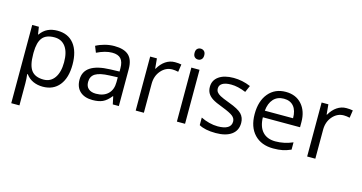

<svg xmlns="http://www.w3.org/2000/svg" viewBox="-95 -1166 3465 1838"><g transform="rotate(15 1638.0 -247.0)"><path d="M335 9.8Q282.7 9.8 239.5 -9.5Q196.3 -28.8 167 -68.8H161.1Q167 -22 167 20V240.2H85.9V-535.2H151.9L163.1 -461.9H167Q198.2 -505.9 239.7 -525.4Q281.2 -544.9 335 -544.9Q441.4 -544.9 499.3 -472.2Q557.1 -399.4 557.1 -268.1Q557.1 -136.2 498.3 -63.2Q439.5 9.8 335 9.8ZM323.2 -476.1Q241.2 -476.1 204.6 -430.7Q168 -385.3 167 -286.1V-268.1Q167 -155.3 204.6 -106.7Q242.2 -58.1 325.2 -58.1Q394.5 -58.1 433.8 -114.3Q473.1 -170.4 473.1 -269Q473.1 -369.1 433.8 -422.6Q394.5 -476.1 323.2 -476.1Z M1027.8 0 1011.7 -76.2H1007.8Q967.8 -25.9 928 -8.1Q888.2 9.8 828.6 9.8Q749 9.8 703.9 -31.2Q658.7 -72.3 658.7 -147.9Q658.7 -310.1 918 -317.9L1008.8 -320.8V-354Q1008.8 -417 981.7 -447Q954.6 -477.1 895 -477.1Q828.1 -477.1 743.7 -436L718.8 -498Q758.3 -519.5 805.4 -531.7Q852.5 -543.9 899.9 -543.9Q995.6 -543.9 1041.7 -501.5Q1087.9 -459 1087.9 -365.2V0ZM844.7 -57.1Q920.4 -57.1 963.6 -98.6Q1006.8 -140.1 1006.8 -214.8V-263.2L925.8 -259.8Q829.1 -256.3 786.4 -229.7Q743.7 -203.1 743.7 -147Q743.7 -103 770.3 -80.1Q796.9 -57.1 844.7 -57.1Z M1499 -544.9Q1534.7 -544.9 1563 -539.1L1551.8 -463.9Q1518.6 -471.2 1493.2 -471.2Q1428.2 -471.2 1382.1 -418.5Q1335.9 -365.7 1335.9 -287.1V0H1254.9V-535.2H1321.8L1331.1 -436H1335Q1364.7 -488.3 1406.7 -516.6Q1448.7 -544.9 1499 -544.9Z M1744.1 0H1663.1V-535.2H1744.1ZM1656.2 -680.2Q1656.2 -708 1669.9 -720.9Q1683.6 -733.9 1704.1 -733.9Q1723.6 -733.9 1737.8 -720.7Q1752 -707.5 1752 -680.2Q1752 -652.8 1737.8 -639.4Q1723.6 -626 1704.1 -626Q1683.6 -626 1669.9 -639.4Q1656.2 -652.8 1656.2 -680.2Z M2261.2 -146Q2261.2 -71.3 2205.6 -30.8Q2149.9 9.8 2049.3 9.8Q1942.9 9.8 1883.3 -23.9V-99.1Q1921.9 -79.6 1966.1 -68.4Q2010.3 -57.1 2051.3 -57.1Q2114.7 -57.1 2148.9 -77.4Q2183.1 -97.7 2183.1 -139.2Q2183.1 -170.4 2156 -192.6Q2128.9 -214.8 2050.3 -245.1Q1975.6 -272.9 1944.1 -293.7Q1912.6 -314.5 1897.2 -340.8Q1881.8 -367.2 1881.8 -403.8Q1881.8 -469.2 1935.1 -507.1Q1988.3 -544.9 2081.1 -544.9Q2167.5 -544.9 2250 -509.8L2221.2 -443.8Q2140.6 -477.1 2075.2 -477.1Q2017.6 -477.1 1988.3 -459Q1959 -440.9 1959 -409.2Q1959 -387.7 1970 -372.6Q1981 -357.4 2005.4 -343.8Q2029.8 -330.1 2099.1 -304.2Q2194.3 -269.5 2227.8 -234.4Q2261.2 -199.2 2261.2 -146Z M2619.1 9.8Q2500.5 9.8 2431.9 -62.5Q2363.3 -134.8 2363.3 -263.2Q2363.3 -392.6 2427 -468.8Q2490.7 -544.9 2598.1 -544.9Q2698.7 -544.9 2757.3 -478.8Q2815.9 -412.6 2815.9 -304.2V-252.9H2447.3Q2449.7 -158.7 2494.9 -109.9Q2540 -61 2622.1 -61Q2708.5 -61 2793 -97.2V-24.9Q2750 -6.3 2711.7 1.7Q2673.3 9.8 2619.1 9.8ZM2597.2 -477.1Q2532.7 -477.1 2494.4 -435.1Q2456.1 -393.1 2449.2 -318.8H2729Q2729 -395.5 2694.8 -436.3Q2660.6 -477.1 2597.2 -477.1Z M3198.2 -544.9Q3233.9 -544.9 3262.2 -539.1L3251 -463.9Q3217.8 -471.2 3192.4 -471.2Q3127.4 -471.2 3081.3 -418.5Q3035.2 -365.7 3035.2 -287.1V0H2954.1V-535.2H3021L3030.3 -436H3034.2Q3064 -488.3 3106 -516.6Q3147.9 -544.9 3198.2 -544.9Z"/></g></svg>

Font: f07686384
Style: Regular
Weight: 400
Foundry: Ascender Corporation
Version: Version 1.10